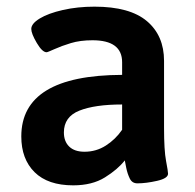

<svg xmlns="http://www.w3.org/2000/svg" viewBox="-20 -550 585 577"><path d="M44 -140Q44 -324 347 -325V-363Q347 -429 258 -429Q221 -429 193 -420.5Q165 -412 144 -402.5Q123 -393 120 -393Q107 -393 90.5 -421Q74 -449 74 -463Q74 -479 99.5 -494.5Q125 -510 169 -520Q213 -530 264 -530Q370 -530 421.5 -486.5Q473 -443 473 -367V-166Q473 -98 479 -66.5Q485 -35 485 -28Q485 -14 452 -6.5Q419 1 393 1Q377 1 370 -13.5Q363 -28 359.5 -45Q356 -62 355 -68Q334 -41 295.5 -17Q257 7 200 7Q124 7 84 -32.5Q44 -72 44 -140ZM347 -160V-236Q265 -236 218.5 -217.5Q172 -199 172 -152Q172 -125 188 -109.5Q204 -94 234 -94Q269 -94 298 -112.5Q327 -131 347 -160Z"/></svg>

Font: Asap-SemiBold
Style: Regular
Weight: 600
Designer: Pablo Cosgaya
Foundry: Omnibus-Type
Version: Version 2.000; ttfautohint (v1.8)